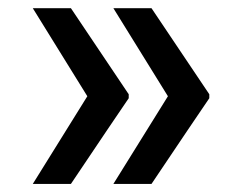

<svg xmlns="http://www.w3.org/2000/svg" viewBox="-20 -535 609 477"><path d="M61.5 -78.1Q95.7 -132.8 198.2 -297.9Q223.6 -297.9 299.8 -297.9Q299.8 -296.9 299.8 -291Q263.7 -238.3 156.2 -78.1Q132.8 -78.1 61.5 -78.1ZM61.5 -514.6Q85 -514.6 156.2 -514.6Q192.4 -460.9 299.8 -300.8Q299.8 -299.8 299.8 -293.9Q274.4 -293.9 198.2 -293.9Q164.1 -348.6 61.5 -514.6ZM261.7 -78.1Q295.9 -132.8 398.4 -297.9Q423.8 -297.9 500 -297.9Q500 -296.9 500 -291Q463.9 -238.3 356.4 -78.1Q333 -78.1 261.7 -78.1ZM261.7 -514.6Q285.2 -514.6 356.4 -514.6Q392.6 -460.9 500 -300.8Q500 -299.8 500 -293.9Q474.6 -293.9 398.4 -293.9Q364.3 -348.6 261.7 -514.6Z"/></svg>

Font: DeepSea
Style: Medium
Weight: 500
Designer: Stem
Version: Version 3.019;git-0a5106e0b